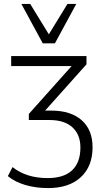

<svg xmlns="http://www.w3.org/2000/svg" viewBox="-20 -771 525 979"><path d="M226 188Q161 188 108 172Q55 156 20 127L44 81Q114 137 223 137Q306 137 348 97Q390 57 390 -19Q390 -85 349 -122Q308 -159 233 -159H127V-190L345 -434H37V-485H421V-443L210 -207H242Q341 -207 396.5 -158Q452 -109 452 -20Q452 77 392 132.5Q332 188 226 188ZM198 -550 89 -751H134L229 -596L324 -751H369L260 -550Z"/></svg>

Font: Nunito Sans Light
Style: Regular
Weight: 300
Designer: Vernon Adams
Foundry: Vernon Adams
Version: Version 3.101; ttfautohint (v1.8.4.7-5d5b);gftools[0.9.27]